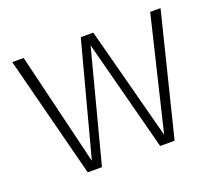

<svg xmlns="http://www.w3.org/2000/svg" viewBox="-100 -700 946 837"><g transform="rotate(-20 373.5 -282.0)"><path d="M717 -564H669L543 -40L405 -564H347L208 -41L82 -564H29L174 0H240L375 -516L510 0H577Z"/></g></svg>

Font: Glow Sans SC Normal Light
Style: Regular
Weight: 300
Designer: Ryoko NISHIZUKA (kana, bopomofo & ideographs); Paul D. Hunt (Latin, Greek & Cyrillic); Sandoll Communications, Soo-young
Version: Version 0.93